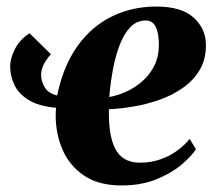

<svg xmlns="http://www.w3.org/2000/svg" viewBox="-20 -556 663 586"><path d="M135.5 -390.5Q125.5 -380.5 115.5 -363.2Q105.5 -346 105.5 -327Q105.5 -308 116.5 -289.5Q127.5 -271 154.5 -264.5Q168 -330.5 195.2 -381Q222.5 -431.5 262 -466Q301.5 -500.5 350.8 -518.2Q400 -536 457.5 -536Q533 -536 570.2 -503Q607.5 -470 608.5 -420.5Q609 -375 589.5 -342.5Q570 -310 537.8 -287.5Q505.5 -265 466.2 -251.2Q427 -237.5 386.8 -230.8Q346.5 -224 312.5 -222.5Q311.5 -186 315.8 -156.2Q320 -126.5 330.5 -104.5Q341 -82.5 360 -71Q379 -59.5 407.5 -59.5Q440.5 -59.5 469.2 -69.5Q498 -79.5 520.8 -96.2Q543.5 -113 559 -132L578 -100.5Q563.5 -78 532.5 -52.2Q501.5 -26.5 455.8 -8.2Q410 10 351 10Q280.5 10 236 -20.5Q191.5 -51 170.8 -99.5Q150 -148 150 -202.5Q150 -207 150.2 -214.2Q150.5 -221.5 151 -227Q97.5 -232 67 -251Q36.5 -270 23.8 -297.2Q11 -324.5 11 -353.5Q11 -377.5 25.5 -406.2Q40 -435 70 -454.5ZM425 -493.5Q396.5 -493.5 376.5 -471.8Q356.5 -450 343.8 -415Q331 -380 323.8 -339Q316.5 -298 313.5 -260Q338 -264 364.8 -276Q391.5 -288 414.2 -307.8Q437 -327.5 451 -355.5Q465 -383.5 465 -420.5Q464.5 -456.5 454.8 -475Q445 -493.5 425 -493.5Z"/></svg>

Font: Merriweather 96pt ExtraBold
Style: Italic
Weight: 800
Italic angle: -7.8°
Version: Version 2.101